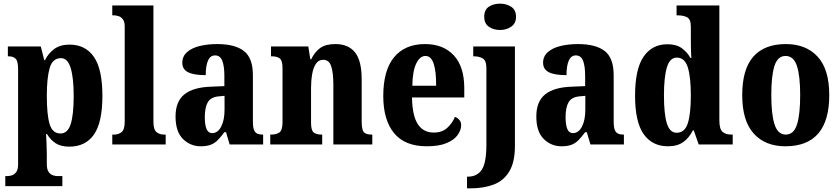

<svg xmlns="http://www.w3.org/2000/svg" viewBox="-20 -790 4593 1050"><path d="M9 228V173H21Q31 173 44.5 169Q58 165 68.5 151.5Q79 138 79 109V-411Q79 -457 65 -469.5Q51 -482 28 -482H23V-536H203L222 -461H226Q244 -498 276.5 -522Q309 -546 360 -546Q447 -546 493.5 -479Q540 -412 540 -266Q540 -121 494 -54.5Q448 12 358 12Q313 12 284.5 -6.5Q256 -25 237 -57H232Q233 -34 234.5 -4.5Q236 25 236 55V108Q236 137 246.5 151Q257 165 270.5 169Q284 173 293 173H321V228ZM311 -60Q350 -60 366.5 -111Q383 -162 383 -265Q383 -364 366.5 -418Q350 -472 314 -472Q267 -472 251.5 -417.5Q236 -363 236 -267Q236 -162 251.5 -111Q267 -60 311 -60Z M594 0V-54H605Q629 -54 645.5 -68Q662 -82 662 -125V-646Q662 -672 651.5 -685Q641 -698 627.5 -702Q614 -706 605 -706H594V-760H819V-125Q819 -82 835.5 -68Q852 -54 877 -54H886V0Z M1078 10Q1021 10 980.5 -30Q940 -70 940 -153Q940 -235 988.5 -274Q1037 -313 1135 -316L1207 -319V-374Q1207 -429 1195.5 -458Q1184 -487 1156 -487Q1130 -487 1117.5 -458.5Q1105 -430 1105 -379Q1040 -379 1008.5 -395Q977 -411 977 -447Q977 -482 1003 -505Q1029 -528 1072.5 -538.5Q1116 -549 1168 -549Q1265 -549 1314 -511Q1363 -473 1363 -379V-125Q1363 -84 1374.5 -69Q1386 -54 1416 -54H1419V0H1236L1216 -67H1207Q1187 -40 1170 -23Q1153 -6 1131.5 2Q1110 10 1078 10ZM1140 -62Q1171 -62 1189.5 -97.5Q1208 -133 1208 -191V-266L1176 -263Q1133 -259 1116.5 -231Q1100 -203 1100 -149Q1100 -107 1109.5 -84.5Q1119 -62 1140 -62Z M1458 0V-54H1462Q1492 -54 1508.5 -66Q1525 -78 1525 -123V-417Q1525 -459 1510 -470.5Q1495 -482 1466 -482H1462V-536H1666L1677 -466H1682Q1701 -506 1731 -527.5Q1761 -549 1815 -549Q1885 -549 1921.5 -503.5Q1958 -458 1958 -356V-125Q1958 -79 1970.5 -66.5Q1983 -54 2012 -54H2016V0H1803V-327Q1803 -391 1791.5 -427Q1780 -463 1747 -463Q1722 -463 1707.5 -441Q1693 -419 1687 -383.5Q1681 -348 1681 -308V-119Q1681 -77 1695.5 -65.5Q1710 -54 1739 -54H1742V0Z M2314 10Q2194 10 2135 -62Q2076 -134 2076 -265Q2076 -406 2135.5 -477.5Q2195 -549 2304 -549Q2404 -549 2461.5 -487.5Q2519 -426 2519 -308V-257H2233Q2235 -157 2265 -111Q2295 -65 2352 -65Q2397 -65 2425 -90Q2453 -115 2468 -151Q2482 -146 2492 -134.5Q2502 -123 2502 -106Q2502 -79 2483 -52Q2464 -25 2422.5 -7.5Q2381 10 2314 10ZM2365 -321Q2366 -397 2352 -440.5Q2338 -484 2307 -484Q2276 -484 2256 -442Q2236 -400 2235 -321Z M2715 -626Q2678 -626 2653 -644Q2628 -662 2628 -698Q2628 -736 2653 -753Q2678 -770 2715 -770Q2749 -770 2775.5 -753Q2802 -736 2802 -698Q2802 -662 2775.5 -644Q2749 -626 2715 -626ZM2534 240V176H2540Q2589 176 2614.5 138.5Q2640 101 2640 -1V-416Q2640 -459 2620 -470.5Q2600 -482 2572 -482H2568V-536H2796V8Q2796 97 2765 148Q2734 199 2679 219.5Q2624 240 2553 240Z M3051 10Q2994 10 2953.5 -30Q2913 -70 2913 -153Q2913 -235 2961.5 -274Q3010 -313 3108 -316L3180 -319V-374Q3180 -429 3168.5 -458Q3157 -487 3129 -487Q3103 -487 3090.5 -458.5Q3078 -430 3078 -379Q3013 -379 2981.5 -395Q2950 -411 2950 -447Q2950 -482 2976 -505Q3002 -528 3045.5 -538.5Q3089 -549 3141 -549Q3238 -549 3287 -511Q3336 -473 3336 -379V-125Q3336 -84 3347.5 -69Q3359 -54 3389 -54H3392V0H3209L3189 -67H3180Q3160 -40 3143 -23Q3126 -6 3104.5 2Q3083 10 3051 10ZM3113 -62Q3144 -62 3162.5 -97.5Q3181 -133 3181 -191V-266L3149 -263Q3106 -259 3089.5 -231Q3073 -203 3073 -149Q3073 -107 3082.5 -84.5Q3092 -62 3113 -62Z M3633 10Q3547 10 3500 -56.5Q3453 -123 3453 -267Q3453 -412 3499.5 -480Q3546 -548 3630 -548Q3679 -548 3708.5 -526.5Q3738 -505 3756 -473H3761Q3759 -497 3758.5 -527.5Q3758 -558 3758 -586V-644Q3758 -685 3737.5 -695.5Q3717 -706 3688 -706H3680V-760H3914V-132Q3914 -85 3931 -69.5Q3948 -54 3980 -54H3987V0H3801L3774 -77H3769Q3749 -36 3716.5 -13Q3684 10 3633 10ZM3680 -64Q3725 -64 3741.5 -116Q3758 -168 3758 -269Q3758 -368 3741.5 -421.5Q3725 -475 3681 -475Q3643 -475 3627 -421.5Q3611 -368 3611 -268Q3611 -166 3627 -115Q3643 -64 3680 -64Z M4275 10Q4165 10 4102 -59.5Q4039 -129 4039 -270Q4039 -411 4099.5 -480Q4160 -549 4278 -549Q4388 -549 4451.5 -480Q4515 -411 4515 -270Q4515 10 4275 10ZM4277 -54Q4321 -54 4338.5 -109Q4356 -164 4356 -270Q4356 -376 4338 -430Q4320 -484 4276 -484Q4233 -484 4215.5 -430Q4198 -376 4198 -270Q4198 -164 4216 -109Q4234 -54 4277 -54Z"/></svg>

Font: Noto Serif Tamil Condensed ExtraBold
Style: Regular
Weight: 800
Width: 3
Designer: Indian Type Foundry, Tom Grace, and the Monotype Design Team
Foundry: Monotype Imaging Inc.
Version: Version 2.004; ttfautohint (v1.8.4.7-5d5b)